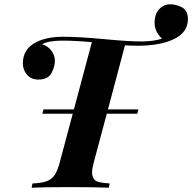

<svg xmlns="http://www.w3.org/2000/svg" viewBox="-20 -878 899 898"><path d="M858.9 -788.1Q858.4 -726.6 793.9 -695.3Q729.5 -664.1 623 -664.1Q597.7 -664.1 564.5 -666L484.9 -366.2H627L622.1 -346.2H479.5L418 -116.2Q410.6 -88.4 410.6 -70.3Q410.6 -52.2 421.9 -37.6Q433.1 -22.9 493.2 -20L488.8 0Q425.8 -2.9 305.7 -2.9Q185.5 -2.9 127.9 0L131.8 -20Q174.8 -21.5 198.2 -30.3Q221.7 -39.1 235.1 -58.6Q248.5 -78.1 258.8 -116.2L320.3 -346.2H178.2L183.1 -366.2H325.7L409.7 -680.7Q334 -688 270.5 -688Q207 -688 176.8 -670.9Q203.1 -663.6 220 -641.6Q236.8 -619.6 236.8 -593.3Q236.8 -566.9 220.9 -536.4Q205.1 -505.9 159.2 -505.9Q125.5 -505.9 106.2 -528.6Q86.9 -551.3 86.9 -582Q86.9 -650.4 151.9 -682.1Q201.2 -706.1 275.4 -706.1Q349.6 -706.1 465.3 -695.1Q581.1 -684.1 639.6 -684.1Q698.2 -684.1 737.8 -697.3Q703.1 -729.5 703.1 -771Q703.1 -812.5 724.6 -835.2Q746.1 -857.9 775.9 -857.9Q805.7 -857.9 832.3 -843Q858.9 -828.1 858.9 -788.1Z"/></svg>

Font: PlayfairDisplay-BoldItalic
Style: Bold Italic
Weight: 700
Italic angle: -14.9847°
Designer: Claus Eggers Sørensen
Foundry: Claus Eggers Sørensen
Version: Version 1.002;PS 001.002;hotconv 1.0.70;makeotf.lib2.5.58329